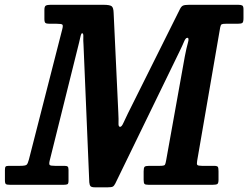

<svg xmlns="http://www.w3.org/2000/svg" viewBox="-72 -770 1034 800"><path d="M675 -553.5 408.5 -5.5Q403.5 4.5 398 7.5Q392.5 10.5 376.5 10.5H324Q309.5 10.5 305.2 5.8Q301 1 300 -10.5L276 -582.5Q274.5 -601 275.2 -616.2Q276 -631.5 270.5 -631.5Q266.5 -631.5 264 -620.8Q261.5 -610 257.5 -592.5L135 -100.5Q131.5 -86 135.2 -82.5Q139 -79 157 -79H196.5Q206.5 -79 210 -75.8Q213.5 -72.5 213.5 -62V-17.5Q213.5 -5 209.2 -2.5Q205 0 192.5 0H-29.5Q-43 0 -47.2 -2.8Q-51.5 -5.5 -51.5 -19V-61Q-51.5 -72 -48.8 -75.5Q-46 -79 -35.5 -79H11.5Q33.5 -79 38.8 -83.5Q44 -88 48.5 -105.5L187.5 -648.5Q191.5 -664 187.8 -667.5Q184 -671 164 -671H134.5Q121.5 -671 117.2 -674.5Q113 -678 113 -691V-729Q113 -743.5 119.2 -746.8Q125.5 -750 138.5 -750H359Q385 -750 393 -744.2Q401 -738.5 401.5 -715.5L421 -300Q422.5 -271 421.8 -256.2Q421 -241.5 428.5 -241.5Q435 -241.5 442.2 -257.8Q449.5 -274 461 -297.5L677.5 -731.5Q683 -743 690.2 -746.5Q697.5 -750 715.5 -750H921Q932.5 -750 937.5 -747Q942.5 -744 942.5 -731.5V-694Q942.5 -678.5 938 -674.8Q933.5 -671 918 -671H868.5Q856 -671 851.8 -668.8Q847.5 -666.5 845.5 -656L749.5 -100Q747 -86.5 750.2 -82.8Q753.5 -79 769.5 -79H819Q833 -79 835.8 -74.5Q838.5 -70 838.5 -56V-21.5Q838.5 -6.5 833.5 -3.2Q828.5 0 813.5 0H547Q533.5 0 530 -3.8Q526.5 -7.5 526.5 -21V-56Q526.5 -71 530.5 -75Q534.5 -79 549.5 -79H594.5Q612.5 -79 615.2 -83.5Q618 -88 620.5 -103L698 -534.5Q705 -571 711 -591.8Q717 -612.5 708.5 -612.5Q701.5 -612.5 695 -596.8Q688.5 -581 675 -553.5Z"/></svg>

Font: Besley* Narrow Semi
Style: Italic
Weight: 600
Width: 4
Italic angle: -13°
Designer: Owen Earl
Foundry: indestructible type*
Version: Version 3.000; ttfautohint (v1.8.3)